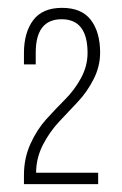

<svg xmlns="http://www.w3.org/2000/svg" viewBox="-20 -820 311 489"><path d="M235 -686Q235 -651 218.5 -618.5Q202 -586 178.5 -561Q155 -536 131 -510.5Q107 -485 90 -452.5Q73 -420 72 -384V-380H230V-351H41V-374Q41 -417 57.5 -453.5Q74 -490 98 -516.5Q122 -543 146 -567Q170 -591 186.5 -621.5Q203 -652 203 -685Q203 -771 137 -771Q71 -771 71 -686V-656H41V-685Q41 -737 64.5 -768.5Q88 -800 138 -800Q188 -800 211.5 -769Q235 -738 235 -686Z"/></svg>

Font: Bebas Neue Book
Style: Regular
Weight: 400
Designer: Ryoichi Tsunekawa
Foundry: Ryoichi Tsunekawa
Version: Version 001.003